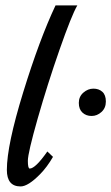

<svg xmlns="http://www.w3.org/2000/svg" viewBox="-20 -669 404 697"><path d="M181.6 -649.4H260.7Q239.7 -613.3 196.3 -489Q152.8 -364.7 116.9 -239Q81.1 -113.3 81.1 -85.2Q81.1 -57.1 87.9 -57.1Q108.4 -57.1 151.9 -119.1L172.4 -99.6Q150.9 -62.5 126 -37.1Q82 7.8 54.7 7.8Q4.9 7.8 4.9 -52.2Q4.9 -141.6 64.2 -334Q123.5 -526.4 181.6 -649.4ZM319.1 -347.2Q338.9 -347.2 351.6 -335.7Q364.3 -324.2 364.3 -300.5Q364.3 -276.9 348.4 -262.5Q332.5 -248 312.5 -248Q292.5 -248 279.3 -260.3Q266.1 -272.5 266.1 -295.4Q266.1 -318.4 282.7 -332.8Q299.3 -347.2 319.1 -347.2Z"/></svg>

Font: Niconne
Style: Regular
Weight: 400
Designer: Vernon Adams
Foundry: Vernon Adams
Version: Version 1.002